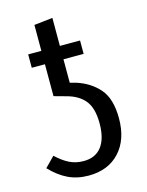

<svg xmlns="http://www.w3.org/2000/svg" viewBox="-115 -819 689 901"><g transform="rotate(-15 229.5 -368.5)"><path d="M409 -212Q409 -109 353.5 -49Q298 11 203 11Q148 11 104 -10Q60 -31 19 -74L66 -122Q99 -91 129.5 -76Q160 -61 198 -61Q255 -61 285 -100Q315 -139 315 -213Q315 -287 285 -324Q255 -361 197 -376L139 -392V-547H75V-612H139V-738L229 -748V-612H327V-547H229V-433L256 -426Q324 -405 366.5 -356.5Q409 -308 409 -212Z"/></g></svg>

Font: Fira Sans Condensed
Style: Regular
Weight: 400
Width: 3
Designer: bBox Type GmbH & Carrois Corporate GbR & Edenspiekermann AG
Foundry: bBox Type GmbH & Carrois Corporate GbR & Edenspiekermann AG
Version: Version 4.301